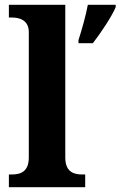

<svg xmlns="http://www.w3.org/2000/svg" viewBox="-20 -780 502 800"><path d="M17 0H335V-53H323C283 -53 252 -67 252 -124V-760H17V-707H29C57 -707 100 -699 100 -646V-124C100 -67 69 -53 29 -53H17ZM307 -613V-600H367C400 -643 444 -708 462 -750V-760H346C338 -716 320 -653 307 -613Z"/></svg>

Font: Noto Serif Lao
Style: Bold
Weight: 700
Designer: Monotype Design Team
Foundry: Monotype Imaging Inc.
Version: Version 2.003